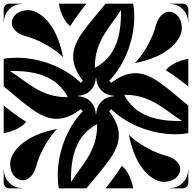

<svg xmlns="http://www.w3.org/2000/svg" viewBox="-20 -1020 1040 1040"><path d="M0 -551.8C114.6 -459.8 194.4 -376.3 287 -376.3C326.9 -376.3 369.1 -391.7 417.5 -428.5L428.5 -417.5C337 -322.6 292.7 -185.9 292.7 -70.4C292.7 -45.8 294.7 -22.1 298.7 0H448.2C540.2 -114.6 623.7 -194.4 623.7 -287C623.7 -326.9 608.3 -369.1 571.5 -417.5L582.5 -428.5C677.4 -337 814.1 -292.7 929.6 -292.7C954.2 -292.7 977.9 -294.7 1000 -298.7V-448.2C885.4 -540.2 805.6 -623.7 713 -623.7C673.1 -623.7 630.9 -608.3 582.5 -571.5L571.5 -582.5C663 -677.4 707.3 -814.1 707.3 -929.6C707.3 -954.2 705.3 -977.9 701.3 -1000H551.8C459.8 -885.4 376.3 -805.6 376.3 -713C376.3 -673.1 391.7 -630.9 428.5 -582.5L417.5 -571.5C322.6 -663 185.9 -707.3 70.4 -707.3C45.8 -707.3 22.1 -705.3 0 -701.3ZM401.2 -498.5V-501.5C429.2 -501.5 454.4 -513.3 472.1 -532.2C488.5 -549.6 498.5 -573 498.5 -598.8H501.5C501.5 -570.8 513.3 -545.6 532.2 -527.9C549.6 -511.5 573 -501.5 598.8 -501.5V-498.5C570.8 -498.5 545.6 -486.7 527.9 -467.8C511.5 -450.4 501.5 -427 501.5 -401.2H498.5C498.5 -429.2 486.7 -454.4 467.8 -472.1C450.4 -488.5 427 -498.5 401.2 -498.5ZM0 -30C0 -13.4 13.4 0 30 0H98.8V-1.5C45.1 -1.5 1.5 -45.1 1.5 -98.8H0ZM35.1 -133.8C35.1 -77.5 68.1 -43.6 103 -43.6C137.4 -43.6 164.1 -76.2 175.5 -117.8C210.2 -243.5 289.5 -321.8 289.5 -321.8C99.5 -285.8 35.1 -188.4 35.1 -133.8ZM0 -901.3H1.5C1.5 -954.9 45.1 -998.5 98.8 -998.5V-1000H30C13.4 -1000 0 -986.6 0 -970ZM43.6 -897C43.6 -862.6 76.2 -835.9 117.8 -824.5C243.4 -789.8 321.8 -710.5 321.8 -710.5C285.8 -900.5 188.4 -964.9 133.8 -964.9C77.5 -964.9 43.6 -931.9 43.6 -897ZM901.2 -998.5C954.9 -998.5 998.5 -954.9 998.5 -901.3H1000V-970C1000 -986.6 986.6 -1000 970 -1000H901.2ZM710.5 -678.3C900.5 -714.3 964.9 -811.6 964.9 -866.2C964.9 -922.5 931.9 -956.4 897 -956.4C862.6 -956.4 835.9 -923.8 824.5 -882.3C789.8 -756.6 710.5 -678.3 710.5 -678.3ZM901.2 0H970C986.6 0 1000 -13.4 1000 -30V-98.8H998.5C998.5 -45.1 954.9 -1.5 901.2 -1.5ZM678.2 -289.5C714.2 -99.5 811.6 -35.1 866.2 -35.1C922.5 -35.1 956.4 -68.1 956.4 -103C956.4 -137.4 923.8 -164.1 882.2 -175.5C756.5 -210.2 678.2 -289.5 678.2 -289.5ZM33.9 -635.3 53 -635.4C181.8 -635 291 -602.8 347.2 -494.2L341.3 -493.7C196.7 -494 119.9 -583.1 33.9 -635.3ZM0 -298.7C52.2 -308.2 95.5 -328.7 122 -360C76.7 -388.7 36.6 -418.9 0 -448.2ZM652.8 -505.8 658.7 -506.3C803.3 -506 880.1 -416.9 966.1 -364.7L947 -364.6C818.2 -365 709 -397.2 652.8 -505.8ZM878 -640C923.3 -611.4 963.4 -581.1 1000 -551.8V-701.3C947.8 -691.8 904.5 -671.3 878 -640ZM493.7 -658.7C494 -803.3 583.1 -880.1 635.3 -966.1L635.4 -947C635 -818.2 602.8 -709 494.2 -652.8ZM298.7 -1000C308.2 -947.8 328.7 -904.5 360 -878C388.7 -923.3 418.9 -963.4 448.2 -1000ZM364.6 -53C365 -181.8 397.2 -291 505.8 -347.2L506.3 -341.3C506 -196.7 416.9 -119.9 364.7 -33.9ZM551.8 0H701.3C691.8 -52.2 671.3 -95.5 640 -122C611.3 -76.7 581.1 -36.6 551.8 0Z"/></svg>

Font: GlukFrames07
Style: Medium
Weight: 500
Monospace: yes
Designer: gluk
Foundry: gluk
Version: Version 1.00